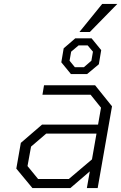

<svg xmlns="http://www.w3.org/2000/svg" viewBox="-20 -957 617 977"><path d="M384 -794 500 -937H577L437 -794ZM341 -580 292 -640 304 -711 363 -762H446L495 -702L483 -630L423 -580ZM361 -615H407L445 -648L453 -694L426 -726H380L342 -694L334 -648ZM145 0 63 -99 86 -230 194 -323H479L494 -409L441 -475H196L204 -523H464L550 -416L477 0H422L437 -85L338 0ZM174 -46H330L448 -146L471 -277H215L138 -211L120 -112Z"/></svg>

Font: Tomorrow Light
Style: Italic
Weight: 300
Italic angle: -10°
Designer: Tony de Marco, Monica Rizzolli
Foundry: Just in Type
Version: Version 2.002